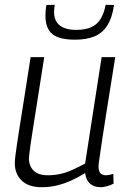

<svg xmlns="http://www.w3.org/2000/svg" viewBox="-20 -773 537 803"><path d="M155 10Q100 10 71 -17.5Q42 -45 42 -91Q42 -101 44 -118.5Q46 -136 50.5 -166.5Q55 -197 62.5 -245Q70 -293 81.5 -364Q93 -435 108 -534H165Q148 -425 136.5 -352.5Q125 -280 118 -235.5Q111 -191 107.5 -167Q104 -143 103 -131Q102 -119 101 -111Q101 -79 120.5 -59.5Q140 -40 180 -40Q207 -40 232 -45.5Q257 -51 282.5 -62.5Q308 -74 336 -89L405 -534H462Q442 -407 428.5 -324.5Q415 -242 408 -193.5Q401 -145 397.5 -121.5Q394 -98 393 -89.5Q392 -81 392 -78Q392 -58 399.5 -49Q407 -40 424 -40Q428 -40 436.5 -41.5Q445 -43 454 -46L455 -5Q443 2 427 6Q411 10 401 10Q374 10 357 -4.5Q340 -19 336 -49Q305 -30 275.5 -17Q246 -4 216.5 3Q187 10 155 10ZM293 -607Q252 -607 224.5 -616.5Q197 -626 183.5 -648.5Q170 -671 170 -708Q170 -719 171 -730.5Q172 -742 174 -752L209 -753Q208 -745 207 -737.5Q206 -730 206 -721Q207 -694 218.5 -678.5Q230 -663 250.5 -655.5Q271 -648 299 -648Q336 -648 361 -659Q386 -670 400.5 -693.5Q415 -717 422 -753L457 -752Q449 -698 428.5 -666Q408 -634 374.5 -620.5Q341 -607 293 -607Z"/></svg>

Font: Georama ExtraCondensed Thin Light
Style: Italic
Weight: 300
Italic angle: -9°
Version: Version 1.001